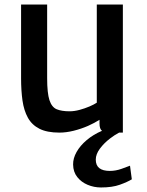

<svg xmlns="http://www.w3.org/2000/svg" viewBox="-20 -577 648 847"><path d="M425.5 250Q394.5 250 366.5 238.2Q338.5 226.5 320.8 204Q303 181.5 302.5 149Q302 121.5 317.8 93.5Q333.5 65.5 362.5 41Q391.5 16.5 430 0Q419 -7.5 419 -33V-48.5Q397 -34.5 368 -21.5Q338 -8.5 305 -0.2Q272 8 242 8Q187.5 8 154 -9Q120.5 -26 103 -57.8Q85.5 -89.5 79.2 -133.5Q73 -177.5 73 -231V-557H188V-232Q188 -166 198.2 -135Q208.5 -104 230.2 -95Q252 -86 287 -86Q307.5 -86 330.8 -92.2Q354 -98.5 374.5 -107.2Q395 -116 407 -124V-557H522V8H505.5Q485.5 18.5 466 33.5Q438.5 54.5 420.5 79Q402.5 103.5 402.5 127Q402.5 152.5 418.2 164.8Q434 177 464.5 177Q490 177 515.5 168Q541 159 553.5 154L561.5 214Q542 226 508.5 238Q475 250 425.5 250Z"/></svg>

Font: Koeln Type Sans
Style: Regular
Weight: 400
Designer: Eben Sorkin
Foundry: Eben Sorkin
Version: Version 2.001